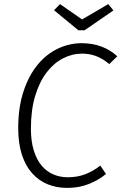

<svg xmlns="http://www.w3.org/2000/svg" viewBox="-20 -907 593 938"><path d="M514 -594Q480 -622 448 -633.5Q416 -645 381 -645Q333 -645 288 -622Q243 -599 208 -553.5Q173 -508 152 -439Q131 -370 131 -279Q131 -216 145.5 -170.5Q160 -125 184.5 -96.5Q209 -68 241.5 -54.5Q274 -41 311 -41Q358 -41 397 -56Q436 -71 470 -98L498 -57Q463 -28 415 -8.5Q367 11 308 11Q257 11 213.5 -6.5Q170 -24 137.5 -60Q105 -96 87 -151Q69 -206 69 -281Q69 -383 95 -461Q121 -539 164 -591Q207 -643 263 -669.5Q319 -696 379 -696Q433 -696 477 -679Q521 -662 553 -632ZM509 -887 534 -856 393 -759H363L244 -857L273 -887L381 -812Z"/></svg>

Font: Glekhifnjqigglhiwekvrgaqftz
Style: Regular
Weight: 300
Italic angle: -8°
Designer: Carrois Corporate & Edenspiekermann
Foundry: Carrois Corporate GbR & Edenspiekermann AG
Version: Version 2.001